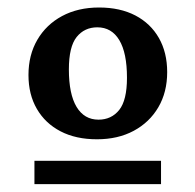

<svg xmlns="http://www.w3.org/2000/svg" viewBox="-20 -706 508 499"><path d="M69.5 -227.5V-288H398.5V-227.5ZM236 -395Q269.5 -395 289.8 -420.2Q310 -445.5 310 -504Q310 -568.5 290 -601.8Q270 -635 233 -635Q199.5 -635 179.2 -609.8Q159 -584.5 159 -525.5Q159 -461.5 179 -428.2Q199 -395 236 -395ZM232 -344Q177 -344 137.2 -364.8Q97.5 -385.5 75.8 -423Q54 -460.5 54 -511Q54 -563 77 -602.5Q100 -642 141.2 -664.2Q182.5 -686.5 237.5 -686.5Q292 -686.5 331.8 -665.8Q371.5 -645 393 -607.2Q414.5 -569.5 414.5 -518.5Q414.5 -466.5 391.5 -427.2Q368.5 -388 327.5 -366Q286.5 -344 232 -344Z"/></svg>

Font: Newsreader 16pt 16pt SemiBold
Style: Regular
Weight: 600
Version: Version 1.003